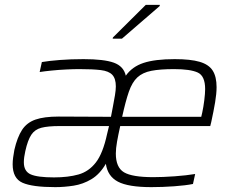

<svg xmlns="http://www.w3.org/2000/svg" viewBox="-20 -761 959 789"><path d="M207 8Q113 8 72.5 -10Q32 -28 32 -86Q32 -99 34 -114Q36 -129 39 -145Q51 -197 70.5 -227Q90 -257 125.5 -269.5Q161 -282 221 -282Q274 -282 328 -281.5Q382 -281 436 -281L444 -323Q449 -349 452.5 -370Q456 -391 456 -406Q456 -438 441.5 -453.5Q427 -469 394 -473Q361 -477 306 -477Q283 -477 252 -475.5Q221 -474 191.5 -471Q162 -468 143 -465L152 -506Q181 -511 226 -514.5Q271 -518 323 -518Q407 -518 447.5 -503.5Q488 -489 497 -450Q523 -487 570 -502.5Q617 -518 698 -518Q763 -518 800.5 -507Q838 -496 854 -471Q870 -446 870 -403Q870 -376 864 -340.5Q858 -305 848 -259L844 -243H474Q466 -207 461 -179Q456 -151 456 -130Q456 -73 489.5 -53Q523 -33 610 -33Q649 -33 697.5 -36.5Q746 -40 782 -46L773 -5Q744 1 696 4.5Q648 8 602 8Q507 8 464.5 -14.5Q422 -37 415 -88Q390 -45 355.5 -24.5Q321 -4 282.5 2Q244 8 207 8ZM482 -281H807L811 -298Q816 -321 819.5 -349Q823 -377 823 -395Q823 -449 792.5 -463Q762 -477 695 -477Q638 -477 602 -470Q566 -463 544.5 -443Q523 -423 509.5 -384Q496 -345 482 -281ZM202 -32Q260 -32 302.5 -44Q345 -56 374 -93.5Q403 -131 420 -210L428 -243H225Q177 -243 150 -236Q123 -229 108.5 -207Q94 -185 84 -140Q81 -127 79.5 -115.5Q78 -104 78 -94Q78 -57 106 -44.5Q134 -32 202 -32ZM443 -602 444 -607 579 -741H637L636 -736L481 -602Z"/></svg>

Font: Saira ExtraLight
Style: Italic
Weight: 200
Italic angle: -12°
Designer: Hector Gatti with collaboration of the Omnibus-Type team
Foundry: Omnibus-Type
Version: Version 1.100; ttfautohint (v1.8.3)